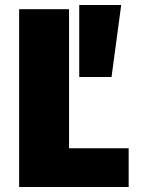

<svg xmlns="http://www.w3.org/2000/svg" viewBox="-20 -740 593 773"><path d="M258 -143H498V13H57V-703H258ZM299 -720H468L429 -430H299Z"/></svg>

Font: Repo Black
Style: Regular
Weight: 900
Designer: Stefan Peev
Foundry: Context Ltd
Version: Version 1.502